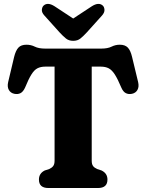

<svg xmlns="http://www.w3.org/2000/svg" viewBox="-20 -944 734 964"><path d="M207.5 -700H488Q521 -700 540.2 -709.8Q559.5 -719.5 581.5 -719.5Q608 -719.5 621.8 -705Q635.5 -690.5 643 -658.5L673.5 -532Q679 -508.5 670.2 -492.8Q661.5 -477 642.5 -473Q625 -469.5 611.5 -476.5Q598 -483.5 589 -504.5Q571 -547.5 556.5 -570Q542 -592.5 525.8 -601Q509.5 -609.5 485.5 -609.5H440.5V-137.5Q440.5 -119.5 447.2 -110.5Q454 -101.5 467.5 -95.5L490 -88Q519.5 -73.5 519.5 -42.5Q519.5 0 472 0H223Q175.5 0 175.5 -42.5Q175.5 -73.5 204.5 -88L227.5 -95.5Q240.5 -101.5 247.2 -110.5Q254 -119.5 254 -137.5V-609.5H208Q184.5 -609.5 168.2 -601.2Q152 -593 137.8 -570.2Q123.5 -547.5 106 -504.5Q96.5 -483.5 83.2 -476.5Q70 -469.5 52 -473Q33 -477 24.2 -492.8Q15.5 -508.5 21 -532L51 -658.5Q59 -690.5 72.5 -705Q86 -719.5 113 -719.5Q135.5 -719.5 154.8 -709.8Q174 -700 207.5 -700ZM416 -781.5Q398.5 -762.5 384 -750.8Q369.5 -739 347.5 -739Q325.5 -739 311 -750.8Q296.5 -762.5 279 -781.5L202.5 -866.5Q189 -881.5 190.2 -895.2Q191.5 -909 199 -916Q219.5 -934.5 254 -912.5L347.5 -851L441 -912.5Q475.5 -934.5 496 -916Q503.5 -909 504.5 -895.2Q505.5 -881.5 492.5 -866.5Z"/></svg>

Font: Fraunces 72pt S100
Style: Bold
Weight: 700
Version: Version 1.000; ttfautohint (v1.8.3)